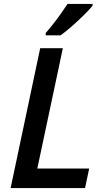

<svg xmlns="http://www.w3.org/2000/svg" viewBox="-20 -960 539 980"><path d="M34.2 0 185.1 -713.9H300.8L170.4 -99.6H435.1L414.1 0ZM213.4 -779.8V-792Q230.5 -811 250.7 -836.7Q271 -862.3 290.3 -889.6Q309.6 -917 324.7 -939.9H452.6V-931.2Q438.5 -913.1 409.4 -884.3Q380.4 -855.5 347.9 -826.9Q315.4 -798.3 289.6 -779.8Z"/></svg>

Font: Open Sans SemiBold
Style: Italic
Weight: 600
Italic angle: -12°
Designer: Monotype Design Team
Foundry: Monotype Imaging Inc.
Version: Version 3.003; ttfautohint (v1.8.4)